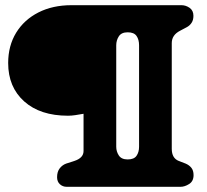

<svg xmlns="http://www.w3.org/2000/svg" viewBox="-20 -720 796 740"><path d="M675.5 0H237.5Q221.5 0 210.8 -10Q200 -20 200 -37Q200 -58 210 -71Q220 -84 235 -89.5L266 -99.5Q302 -111 302 -138V-281.5Q284.5 -278.5 270 -276.2Q255.5 -274 242 -274Q135 -274 73.2 -329.2Q11.5 -384.5 11.5 -477Q11.5 -543.5 42.2 -593.8Q73 -644 128 -672Q183 -700 255.5 -700H679.5Q696 -700 710.8 -689.8Q725.5 -679.5 725.5 -659Q725.5 -642.5 718.2 -631.8Q711 -621 699.5 -615L674 -601.5Q642 -585 642 -554V-146.5Q642 -110 669.5 -99.5L695.5 -89.5Q709.5 -83.5 717.8 -73Q726 -62.5 726 -45Q726 -21.5 709 -10.8Q692 0 675.5 0ZM516 -154.5V-545.5Q516 -567.5 506.2 -581.5Q496.5 -595.5 472 -595.5Q448 -595.5 438 -580Q428 -564.5 428 -545.5V-154.5Q428 -136 438 -120.8Q448 -105.5 472 -105.5Q496.5 -105.5 506.2 -119.5Q516 -133.5 516 -154.5Z"/></svg>

Font: Fraunces 9pt Soft Black
Style: Regular
Weight: 900
Version: Version 1.000;[b76b70a41]